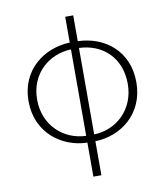

<svg xmlns="http://www.w3.org/2000/svg" viewBox="-88 -692 819 945"><g transform="rotate(-10 322.0 -219.5)"><path d="M302 180H342V10C470 7 591 -83 591 -241C591 -398 476 -486 342 -490V-619H302V-490C174 -486 52 -398 52 -241C52 -83 174 7 302 10ZM95 -241C95 -371 191 -452 302 -456V-24C191 -27 95 -111 95 -241ZM548 -241C548 -111 452 -27 342 -24V-456C460 -452 548 -371 548 -241Z"/></g></svg>

Font: Source Sans Pro Light
Style: Regular
Weight: 300
Designer: Paul D. Hunt
Foundry: Adobe Systems Incorporated
Version: Version 3.006;hotconv 1.0.111;makeotfexe 2.5.65597